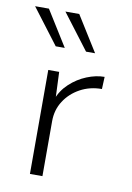

<svg xmlns="http://www.w3.org/2000/svg" viewBox="-74 -663 490 711"><g transform="rotate(10 171.0 -307.5)"><path d="M130 -391 135 -271 129 -286Q142 -322 170 -348Q198 -374 232.5 -388Q267 -402 299 -402L297 -356Q252 -356 215.5 -336Q179 -316 157.5 -282.5Q136 -249 136 -207V0H89V-391ZM0 -615H52L135 -482H101ZM114 -615H166L249 -482H215Z"/></g></svg>

Font: Josefin Sans Thin Light
Style: Regular
Weight: 300
Version: Version 2.000